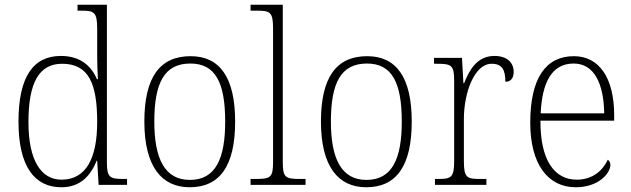

<svg xmlns="http://www.w3.org/2000/svg" viewBox="-20 -780 2660 810"><path d="M239 10C317 10 361 -36 388 -102H390L396 0H516V-25H503C443 -25 431 -31 431 -95V-760H307V-735H322C377 -735 390 -730 390 -658V-548C390 -517 391 -480 393 -446H389C363 -506 315 -544 237 -544C120 -544 58 -456 58 -267C58 -77 126 10 239 10ZM241 -22C154 -21 100 -102 100 -265C100 -430 144 -511 242 -511C355 -511 390 -426 390 -265C390 -112 343 -23 241 -22Z M780 10C906 10 972 -78 972 -267C972 -455 906 -543 784 -543C654 -543 589 -454 589 -267C589 -79 661 10 780 10ZM781 -21C676 -21 631 -109 631 -267C631 -430 673 -512 783 -512C888 -512 930 -433 930 -267C930 -113 891 -21 781 -21Z M1037 0H1269V-25H1250C1183 -25 1173 -30 1173 -98V-760H1037V-735H1063C1119 -735 1132 -730 1132 -660V-98C1132 -30 1122 -25 1055 -25H1037Z M1525 10C1651 10 1717 -78 1717 -267C1717 -455 1651 -543 1529 -543C1399 -543 1334 -454 1334 -267C1334 -79 1406 10 1525 10ZM1526 -21C1421 -21 1376 -109 1376 -267C1376 -430 1418 -512 1528 -512C1633 -512 1675 -433 1675 -267C1675 -113 1636 -21 1526 -21Z M1815 0H2032V-25H2006C1950 -25 1937 -30 1937 -100V-278C1937 -388 1981 -511 2054 -511C2098 -511 2112 -486 2112 -435C2137 -435 2147 -453 2147 -477C2147 -516 2119 -544 2066 -544C1993 -544 1960 -485 1938 -429H1935L1929 -536H1811V-511H1821C1885 -511 1896 -506 1896 -438V-101C1896 -30 1883 -25 1827 -25H1815Z M2409 10C2505 10 2555 -49 2555 -84C2555 -96 2550 -102 2544 -106C2523 -61 2481 -22 2413 -22C2319 -22 2259 -104 2260 -271H2571V-294C2571 -451 2508 -543 2401 -543C2283 -543 2217 -451 2217 -262C2217 -88 2291 10 2409 10ZM2529 -302H2261C2267 -431 2307 -512 2400 -512C2487 -512 2527 -427 2529 -302Z"/></svg>

Font: Noto Serif Myanmar SemiCondensed ExtraLight
Style: Regular
Weight: 200
Width: 4
Designer: Ben Mitchell and the Monotype Design Team
Foundry: Monotype Imaging Inc.
Version: Version 2.106